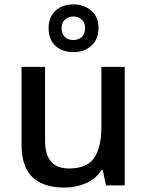

<svg xmlns="http://www.w3.org/2000/svg" viewBox="-20 -843 670 873"><path d="M547 -539V0H462L447 -71H442Q416 -29 370 -9.5Q324 10 273 10Q178 10 128 -37Q78 -84 78 -186V-539H185V-202Q185 -77 294 -77Q377 -77 409 -126Q441 -175 441 -266V-539ZM314 -606Q263 -606 232 -634.5Q201 -663 201 -715Q201 -765 232 -794Q263 -823 314 -823Q362 -823 395 -794.5Q428 -766 428 -716Q428 -664 395.5 -635Q363 -606 314 -606ZM314 -661Q337 -661 352 -675.5Q367 -690 367 -715Q367 -740 351.5 -754Q336 -768 314 -768Q291 -768 275.5 -754Q260 -740 260 -715Q260 -690 274 -675.5Q288 -661 314 -661Z"/></svg>

Font: Noto Sans Sinhala Medium
Style: Regular
Weight: 500
Designer: Jelle Bosma - Monotype Design Team
Foundry: Monotype Imaging Inc.
Version: Version 2.006; ttfautohint (v1.8.4.7-5d5b)